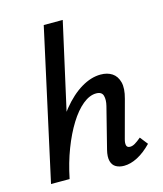

<svg xmlns="http://www.w3.org/2000/svg" viewBox="-108 -792 745 878"><g transform="rotate(-15 264.0 -352.5)"><path d="M26 0 182 -711H272L113 0ZM371 6Q349 6 333 -3Q317 -12 311.5 -32.5Q306 -53 314 -85L363 -279Q370 -307 364.5 -327Q359 -347 332 -347Q301 -347 268.5 -320.5Q236 -294 206.5 -246.5Q177 -199 153 -136.5Q129 -74 114 0H51Q75 -103 111 -182Q147 -261 191 -315Q235 -369 282 -397Q329 -425 374 -425Q406 -425 428 -410.5Q450 -396 458 -366Q466 -336 453 -289L405 -111Q400 -93 403 -82Q406 -71 420 -71Q431 -71 443 -78Q455 -85 473 -100L502 -63Q469 -29 435.5 -11.5Q402 6 371 6Z"/></g></svg>

Font: Ysabeau SemiBold
Style: Italic
Weight: 600
Italic angle: -12°
Designer: Christian Thalmann (Catharsis Fonts)
Version: Version 2.002